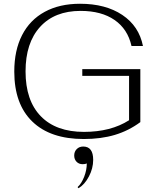

<svg xmlns="http://www.w3.org/2000/svg" viewBox="-20 -730 837 1022"><path d="M56 -349Q56 -462 97.5 -543Q139 -624 218 -667Q297 -710 406 -710Q542 -710 631 -650.5Q720 -591 741 -485H680Q660 -575 590 -623.5Q520 -672 409 -672Q271 -672 193.5 -587Q116 -502 116 -350Q116 -195 197 -111.5Q278 -28 427 -28Q570 -28 667 -90V-326H418V-362H727V-80Q665 -34 591.5 -12Q518 10 426 10Q248 10 152 -83Q56 -176 56 -349ZM393 266Q414 247 428 211Q442 175 442 140Q434 144 420 144Q400 144 387.5 131Q375 118 375 98Q375 77 388.5 63.5Q402 50 423 50Q476 50 476 121Q476 166 453.5 209Q431 252 398 272Z"/></svg>

Font: Fahkwang ExtraLight
Style: Regular
Weight: 275
Designer: Suppakit Chalermlarp | Katatrad Co.,Ltd.
Foundry: Cadson Demak Co.,Ltd.
Version: Version 1.000; ttfautohint (v1.6)